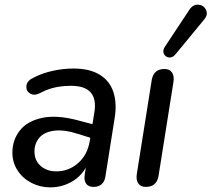

<svg xmlns="http://www.w3.org/2000/svg" viewBox="-20 -788 900 817"><path d="M32.7 -138.4Q32.7 -192 64 -232.1Q95.3 -272.3 157.5 -286Q219.7 -299.8 307.7 -276.9L388.1 -255.7L379.3 -197.1L317.5 -216.5Q253.3 -237.6 210.3 -231.8Q167.3 -226.1 147 -201.5Q126.7 -177 126.7 -144.1Q126.7 -104.2 153.5 -81.5Q180.2 -58.8 219.3 -58.8Q272.5 -58.8 312.6 -94.2Q352.7 -129.5 362.2 -189.7L381.6 -310.6Q390.7 -365.5 366.2 -394.2Q341.7 -422.9 281.5 -422.9Q252.3 -422.9 226.3 -418.4Q200.3 -413.8 174.9 -403.7Q164.4 -398.8 147.9 -390.8Q124.3 -379.3 107 -390.7Q89.7 -402.1 92.4 -423.4Q95.1 -444.6 122.3 -457.4Q160 -476.9 204.4 -486.6Q248.8 -496.4 292.3 -496.4Q361.6 -496.4 404.2 -470.1Q446.8 -443.9 462.4 -396.7Q478 -349.5 468 -286.3L428.9 -39.4Q426 -16.3 412.8 -4.5Q399.6 7.3 377.7 7.3Q356.4 7.3 346.6 -6.3Q336.7 -19.9 340.6 -45.3L352.5 -121L360.6 -108.5Q340.3 -50.4 294.8 -20.6Q249.2 9.3 193.7 9.3Q150.9 9.3 113.6 -10Q76.4 -29.3 54.5 -63.1Q32.7 -97 32.7 -138.4Z M562.2 -47.8 625.7 -447.7Q633.7 -494.4 679.8 -494.4Q701.7 -494.4 711.8 -479.7Q722 -465.1 718.1 -439.3L654.6 -39.4Q646.6 7.3 600.5 7.3Q578.6 7.3 568.5 -7.4Q558.3 -22 562.2 -47.8ZM681.4 -588.7 785.6 -746.1Q801.3 -769.9 824.2 -768Q847 -766.1 856.6 -746Q866.2 -725.9 849.3 -705.7L726.4 -556.4Q714.4 -541.7 699 -543.5Q683.7 -545.3 677.3 -559Q671 -572.8 681.4 -588.7Z"/></svg>

Font: SN Pro Thin
Style: Italic
Weight: 200
Italic angle: -9°
Designer: Tobias Whetton
Foundry: Supernotes
Version: Version 1.003;Glyphs 3.3 (3324)